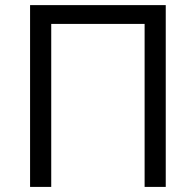

<svg xmlns="http://www.w3.org/2000/svg" viewBox="-20 -734 769 754"><path d="M630.9 0H547.9V-640.1H181.2V0H98.1V-713.9H630.9Z"/></svg>

Font: Zoram GWebM
Style: Regular
Weight: 400
Foundry: Ascender Corporation
Version: Version 1.000